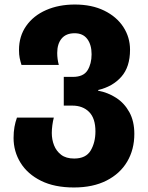

<svg xmlns="http://www.w3.org/2000/svg" viewBox="-20 -579 654 849"><path d="M307 250Q221 250 161.5 220.5Q102 191 71 141Q40 91 40 31Q40 4 44 -18Q48 -40 55 -59H218Q214 -44 211.5 -25.5Q209 -7 209 9Q209 38 219 63.5Q229 89 250.5 105.5Q272 122 308 122Q360 122 381 86.5Q402 51 402 2Q402 -56 374 -84Q346 -112 300 -112H262V-239H302Q349 -239 367 -268Q385 -297 385 -339Q385 -381 366 -406.5Q347 -432 310 -432Q272 -432 252.5 -408.5Q233 -385 233 -345Q233 -318 240 -292H75Q70 -308 67 -322.5Q64 -337 64 -358Q64 -419 96 -464.5Q128 -510 184 -534.5Q240 -559 311 -559Q386 -559 441 -532Q496 -505 525.5 -459.5Q555 -414 555 -359Q555 -283 516.5 -239.5Q478 -196 414 -181V-178Q457 -170 493.5 -146.5Q530 -123 552 -83Q574 -43 574 13Q574 82 542.5 135.5Q511 189 451 219.5Q391 250 307 250Z"/></svg>

Font: Noto Sans Georgian ExtraBold
Style: Regular
Weight: 800
Designer: Monotype Design Team, Akaki Razmadze
Foundry: Google LLC
Version: Version 2.005; ttfautohint (v1.8.4.7-5d5b)